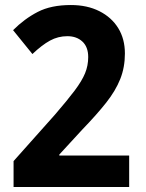

<svg xmlns="http://www.w3.org/2000/svg" viewBox="-20 -744 580 764"><path d="M494 0H34V-103L198 -287Q248 -345 277 -383.5Q306 -422 318.5 -452.5Q331 -483 331 -517Q331 -557 308 -578.5Q285 -600 248 -600Q211 -600 179 -582.5Q147 -565 109 -529L32 -624Q77 -669 130 -696.5Q183 -724 262 -724Q327 -724 375.5 -699.5Q424 -675 450.5 -632Q477 -589 477 -531Q477 -476 458.5 -429.5Q440 -383 402.5 -335.5Q365 -288 308 -229L216 -129V-125H494Z"/></svg>

Font: Noto Sans Lao SemiCondensed
Style: Bold
Weight: 700
Width: 4
Designer: Monotype Design Team
Foundry: Monotype Imaging Inc.
Version: Version 2.003; ttfautohint (v1.8.4.7-5d5b)